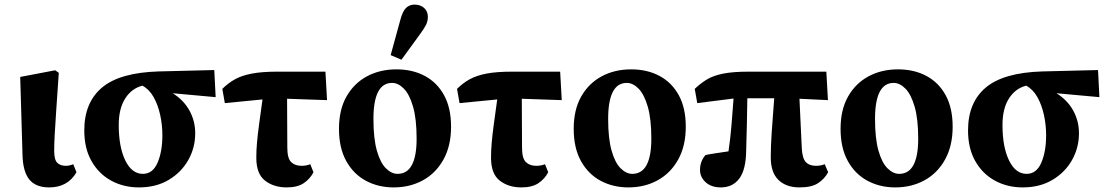

<svg xmlns="http://www.w3.org/2000/svg" viewBox="-20 -801 4827 836"><path d="M194 15Q136 15 108 -19Q80 -53 78 -126L68 -466L220 -495L236 -484Q229 -380 224.5 -315.5Q220 -251 218 -212Q216 -173 216 -144Q216 -105 229.5 -92Q243 -79 266 -79Q275 -79 283.5 -81Q292 -83 299 -86L313 -51Q275 15 194 15Z M585 15Q518 15 464 -14.5Q410 -44 378.5 -99.5Q347 -155 347 -233Q347 -355 424.5 -420Q502 -485 671 -490L913 -496L919 -378L732 -395Q780 -365 805 -319.5Q830 -274 830 -221Q830 -158 800 -104.5Q770 -51 715 -18Q660 15 585 15ZM497 -257Q497 -161 525.5 -102.5Q554 -44 602 -44Q645 -44 666 -92.5Q687 -141 687 -212Q687 -257 677.5 -300.5Q668 -344 649 -378Q630 -412 600 -428Q553 -416 525 -372Q497 -328 497 -257Z M959 -352 948 -414Q973 -439 1002.5 -455.5Q1032 -472 1076 -480.5Q1120 -489 1188 -489H1397L1404 -365L1230 -371L1231 -158Q1231 -112 1247.5 -95.5Q1264 -79 1293 -79Q1304 -79 1314 -81Q1324 -83 1331 -86L1345 -51Q1330 -22 1302.5 -3.5Q1275 15 1228 15Q1172 15 1134 -14.5Q1096 -44 1096 -114Q1096 -146 1099 -180Q1102 -214 1108 -259Q1114 -304 1123 -368Z M1694 15Q1627 15 1573 -14Q1519 -43 1487.5 -100Q1456 -157 1456 -240Q1456 -323 1488.5 -380.5Q1521 -438 1577.5 -468.5Q1634 -499 1706 -499Q1776 -499 1829.5 -470.5Q1883 -442 1913.5 -386.5Q1944 -331 1944 -249Q1944 -166 1911 -106.5Q1878 -47 1821.5 -16Q1765 15 1694 15ZM1711 -44Q1794 -44 1794 -197Q1794 -283 1778.5 -336.5Q1763 -390 1738.5 -415Q1714 -440 1687 -440Q1606 -440 1606 -283Q1606 -198 1621 -145Q1636 -92 1660.5 -68Q1685 -44 1711 -44ZM1681 -561 1723 -714Q1733 -752 1748 -766.5Q1763 -781 1785 -781Q1810 -781 1826.5 -766.5Q1843 -752 1843 -727Q1843 -708 1834 -691Q1825 -674 1808 -651L1728 -541Z M1981 -352 1970 -414Q1995 -439 2024.5 -455.5Q2054 -472 2098 -480.5Q2142 -489 2210 -489H2419L2426 -365L2252 -371L2253 -158Q2253 -112 2269.5 -95.5Q2286 -79 2315 -79Q2326 -79 2336 -81Q2346 -83 2353 -86L2367 -51Q2352 -22 2324.5 -3.5Q2297 15 2250 15Q2194 15 2156 -14.5Q2118 -44 2118 -114Q2118 -146 2121 -180Q2124 -214 2130 -259Q2136 -304 2145 -368Z M2716 15Q2649 15 2595 -14Q2541 -43 2509.5 -100Q2478 -157 2478 -240Q2478 -323 2510.5 -380.5Q2543 -438 2599.5 -468.5Q2656 -499 2728 -499Q2798 -499 2851.5 -470.5Q2905 -442 2935.5 -386.5Q2966 -331 2966 -249Q2966 -166 2933 -106.5Q2900 -47 2843.5 -16Q2787 15 2716 15ZM2733 -44Q2816 -44 2816 -197Q2816 -283 2800.5 -336.5Q2785 -390 2760.5 -415Q2736 -440 2709 -440Q2628 -440 2628 -283Q2628 -198 2643 -145Q2658 -92 2682.5 -68Q2707 -44 2733 -44Z M3016 -352 3005 -414Q3030 -438 3058 -455Q3086 -472 3129 -480.5Q3172 -489 3239 -489H3578L3585 -365L3461 -371L3471 -158Q3473 -112 3488.5 -95.5Q3504 -79 3533 -79Q3544 -79 3554 -81Q3564 -83 3571 -86L3586 -51Q3570 -22 3542 -3.5Q3514 15 3461 15Q3403 15 3369.5 -17.5Q3336 -50 3336 -116Q3336 -162 3340 -223Q3344 -284 3351 -373H3234Q3233 -319 3232 -259.5Q3231 -200 3229 -146Q3228 -62 3199 -23.5Q3170 15 3119 15Q3077 15 3052.5 -7.5Q3028 -30 3028 -61Q3028 -99 3052 -126Q3071 -130 3098 -134Q3125 -138 3152 -142Q3160 -196 3165 -256Q3170 -316 3174 -372Z M3878 15Q3811 15 3757 -14Q3703 -43 3671.5 -100Q3640 -157 3640 -240Q3640 -323 3672.5 -380.5Q3705 -438 3761.5 -468.5Q3818 -499 3890 -499Q3960 -499 4013.5 -470.5Q4067 -442 4097.5 -386.5Q4128 -331 4128 -249Q4128 -166 4095 -106.5Q4062 -47 4005.5 -16Q3949 15 3878 15ZM3895 -44Q3978 -44 3978 -197Q3978 -283 3962.5 -336.5Q3947 -390 3922.5 -415Q3898 -440 3871 -440Q3790 -440 3790 -283Q3790 -198 3805 -145Q3820 -92 3844.5 -68Q3869 -44 3895 -44Z M4433 15Q4366 15 4312 -14.5Q4258 -44 4226.5 -99.5Q4195 -155 4195 -233Q4195 -355 4272.5 -420Q4350 -485 4519 -490L4761 -496L4767 -378L4580 -395Q4628 -365 4653 -319.5Q4678 -274 4678 -221Q4678 -158 4648 -104.5Q4618 -51 4563 -18Q4508 15 4433 15ZM4345 -257Q4345 -161 4373.5 -102.5Q4402 -44 4450 -44Q4493 -44 4514 -92.5Q4535 -141 4535 -212Q4535 -257 4525.5 -300.5Q4516 -344 4497 -378Q4478 -412 4448 -428Q4401 -416 4373 -372Q4345 -328 4345 -257Z"/></svg>

Font: Source Serif 4
Style: Bold
Weight: 700
Designer: Frank Grießhammer
Foundry: Adobe
Version: Version 4.005;hotconv 1.1.0;makeotfexe 2.6.0